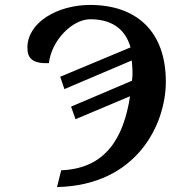

<svg xmlns="http://www.w3.org/2000/svg" viewBox="-20 -748 701 778"><path d="M211 10C536 3 652 -246 652 -417C652 -621 533 -728 345 -728C213 -728 91 -657 91 -555C91 -511 112 -490 178 -492C189 -585 273 -670 346 -670C425 -670 486 -637 509 -556L224 -437L241 -387L514 -503C516 -478 519 -452 515 -421L268 -316L286 -265L507 -358C481 -190 409 -65 228 -58Z"/></svg>

Font: Noto Serif Semi
Style: Italic
Weight: 600
Italic angle: -12°
Designer: Monotype Design Team
Foundry: Monotype Imaging Inc.
Version: Version 1.901